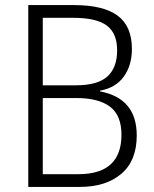

<svg xmlns="http://www.w3.org/2000/svg" viewBox="-20 -734 606 754"><path d="M271 -714Q386 -714 442 -672.5Q498 -631 498 -542Q498 -477 466 -433Q434 -389 373 -378V-375Q517 -348 517 -202Q517 -103 456.5 -51.5Q396 0 294 0H91V-714ZM278 -399Q363 -399 401.5 -433.5Q440 -468 440 -537Q440 -603 399.5 -633.5Q359 -664 268 -664H148V-399ZM148 -349V-50H288Q457 -50 457 -205Q457 -281 412 -315Q367 -349 280 -349Z"/></svg>

Font: Noto Sans Gurmukhi SemiCondensed Light
Style: Regular
Weight: 300
Width: 4
Designer: Jelle Bosma - Monotype Design Team
Foundry: Monotype Imaging Inc.
Version: Version 2.004; ttfautohint (v1.8.4.7-5d5b)